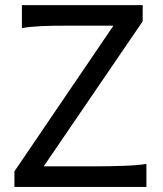

<svg xmlns="http://www.w3.org/2000/svg" viewBox="-20 -733 641 753"><path d="M539.6 -649.4 151.4 -80.6H341.8Q413.6 -80.6 469.2 -82.8Q524.9 -85 554.2 -90.3V0H36.6V-61L424.8 -632.3H258.8Q222.7 -632.3 193.6 -632.1Q164.6 -631.8 141.1 -630.6Q117.7 -629.4 99.1 -627.4Q80.6 -625.5 65.9 -622.6V-712.9H539.6Z"/></svg>

Font: Andika CyrE
Style: Regular
Weight: 400
Designer: Victor Gaultney, Annie Olsen, Julie Remington, Don Collingsworth, Eric Hays, Becca Hirsbrunner
Foundry: SIL International
Version: Version 5.000